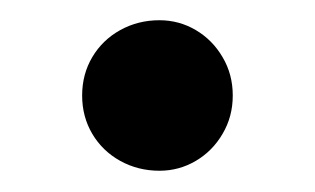

<svg xmlns="http://www.w3.org/2000/svg" viewBox="-20 -408 307 187"><path d="M135.3 -241.7Q114.5 -241.7 97.1 -251.3Q79.8 -260.9 69.9 -277.6Q60 -294.3 60 -315Q60 -335.7 69.9 -352.4Q79.8 -369.1 97.1 -378.7Q114.5 -388.3 135.3 -388.3Q154.4 -388.3 170.7 -378.7Q187 -369.1 196.8 -352.3Q206.7 -335.6 206.7 -315Q206.7 -294.4 196.8 -277.7Q187 -260.9 170.7 -251.3Q154.4 -241.7 135.3 -241.7Z"/></svg>

Font: Vela Sans GX ExtLt
Style: Regular
Weight: 200
Designer: Principal design: Mikhail Sharanda - project Manrope.
Design modification: Ravid Balaliev
Foundry: Mikhail Sharanda
Version: Version 1.001